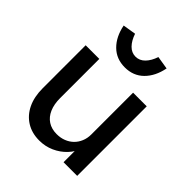

<svg xmlns="http://www.w3.org/2000/svg" viewBox="-210 -885 1025 1025"><g transform="rotate(45 302.5 -372.5)"><path d="M256 10Q200 10 158.5 -16Q117 -42 94.5 -89Q72 -136 72 -201V-525H175V-229Q175 -183 189.5 -149.5Q204 -116 231.5 -98Q259 -80 298 -80Q327 -80 351 -89.5Q375 -99 392.5 -116Q410 -133 420 -157Q430 -181 430 -209V-525H533V0H430V-110L448 -122Q436 -85 407.5 -55Q379 -25 340 -7.5Q301 10 256 10ZM303 -589Q239 -589 197 -630.5Q155 -672 141 -743L215 -755Q228 -716 250.5 -693Q273 -670 303 -670Q333 -670 355.5 -693Q378 -716 391 -755L465 -743Q451 -672 409 -630.5Q367 -589 303 -589Z"/></g></svg>

Font: Lexend Medium
Style: Regular
Weight: 500
Designer: Bonnie Shaver-Troup, Thomas Jockin
Foundry: Lexend
Version: Version 1.005